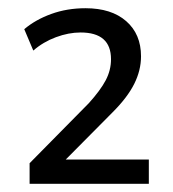

<svg xmlns="http://www.w3.org/2000/svg" viewBox="-20 -729 420 467"><path d="M52 -282V-332L196 -478Q224 -509 237 -533.5Q250 -558 250 -585Q250 -650 176 -650Q147 -650 116 -638.5Q85 -627 61 -606L39 -658Q66 -681 104.5 -695Q143 -709 188 -709Q251 -709 287 -677.5Q323 -646 323 -592Q323 -558 306.5 -525Q290 -492 254 -456L130 -331V-341H342V-282Z"/></svg>

Font: Mulish ExtraLight
Style: Regular
Weight: 400
Version: Version 3.603